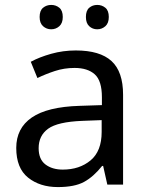

<svg xmlns="http://www.w3.org/2000/svg" viewBox="-20 -750 601 780"><path d="M288 -545Q386 -545 433 -502Q480 -459 480 -365V0H416L399 -76H395Q360 -32 321.5 -11Q283 10 215 10Q142 10 94 -28.5Q46 -67 46 -149Q46 -229 109 -272.5Q172 -316 303 -320L394 -323V-355Q394 -422 365 -448Q336 -474 283 -474Q241 -474 203 -461.5Q165 -449 132 -433L105 -499Q140 -518 188 -531.5Q236 -545 288 -545ZM314 -259Q214 -255 175.5 -227Q137 -199 137 -148Q137 -103 164.5 -82Q192 -61 235 -61Q303 -61 348 -98.5Q393 -136 393 -214V-262ZM141 -681Q141 -707 155 -718.5Q169 -730 188 -730Q207 -730 221 -718.5Q235 -707 235 -681Q235 -656 221 -643.5Q207 -631 188 -631Q169 -631 155 -643.5Q141 -656 141 -681ZM329 -681Q329 -707 342.5 -718.5Q356 -730 375 -730Q394 -730 408 -718.5Q422 -707 422 -681Q422 -656 408 -643.5Q394 -631 375 -631Q356 -631 342.5 -643.5Q329 -656 329 -681Z"/></svg>

Font: Noto Sans Takri
Style: Regular
Weight: 400
Designer: Monotype Design Team
Foundry: Monotype Imaging Inc.
Version: Version 2.003; ttfautohint (v1.8.4.7-5d5b)